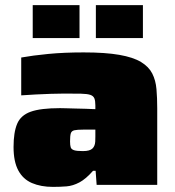

<svg xmlns="http://www.w3.org/2000/svg" viewBox="-20 -723 686 751"><path d="M187 8Q140 8 105 -7Q70 -22 51.5 -56.5Q33 -91 33 -148Q33 -205 47 -238.5Q61 -272 100 -286Q139 -300 215 -300Q223 -300 239 -299.5Q255 -299 275 -298.5Q295 -298 315.5 -297.5Q336 -297 353 -296V-311Q353 -329 349 -338.5Q345 -348 333 -352Q321 -356 297 -356.5Q273 -357 232 -357Q208 -357 179 -356Q150 -355 120 -353.5Q90 -352 63 -350V-498Q107 -506 168.5 -512Q230 -518 307 -518Q392 -518 446.5 -508.5Q501 -499 531.5 -480.5Q562 -462 575.5 -435.5Q589 -409 592 -374.5Q595 -340 595 -299V0H358L354 -55H344Q316 -23 290.5 -9.5Q265 4 240 6Q215 8 187 8ZM304 -132Q318 -132 327 -134.5Q336 -137 341 -141.5Q346 -146 349 -153Q352 -160 352.5 -169Q353 -178 353 -189V-216H306Q282 -216 271 -213.5Q260 -211 257 -201.5Q254 -192 254 -170Q254 -155 256.5 -147Q259 -139 269.5 -135.5Q280 -132 304 -132ZM108 -574V-703H291V-574ZM355 -574V-703H539V-574Z"/></svg>

Font: Saira Expanded Black
Style: Regular
Weight: 900
Width: 7
Designer: Hector Gatti with collaboration of the Omnibus-Type team
Foundry: Omnibus-Type
Version: Version 1.101